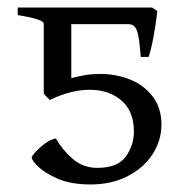

<svg xmlns="http://www.w3.org/2000/svg" viewBox="-20 -474 487 509"><path d="M220 15Q168 15 133.5 0Q99 -15 81.5 -32Q64 -49 64 -57Q64 -60 74.5 -71.5Q85 -83 100 -94Q115 -105 128 -107Q145 -77 172.5 -53Q200 -29 238 -29Q292 -29 313.5 -59Q335 -89 335 -125Q335 -179 302 -207.5Q269 -236 218 -236Q168 -236 112 -209Q109 -212 103.5 -217.5Q98 -223 96 -226V-411Q96 -423 27 -434V-454H383L397 -445Q396 -434 392.5 -410Q389 -386 384 -361.5Q379 -337 374 -323H353Q350 -370 344 -390Q338 -410 320 -410H169V-267Q189 -272 206.5 -275Q224 -278 246 -278Q287 -278 324 -263.5Q361 -249 384.5 -218.5Q408 -188 408 -144Q408 -101 384 -64.5Q360 -28 317.5 -6.5Q275 15 220 15Z"/></svg>

Font: ChillKai
Style: Regular
Weight: 400
Designer: ChillType
Foundry: 寒蝉字型
Version: Version 2.000